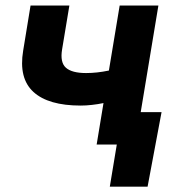

<svg xmlns="http://www.w3.org/2000/svg" viewBox="-20 -536 642 712"><path d="M279.3 -144.5Q159.2 -144.5 104 -195.1Q48.8 -245.6 65.9 -348.1L93.3 -515.6H237.3L210.4 -353.5Q202.1 -304.7 224.4 -284.9Q246.6 -265.1 299.3 -265.1Q339.4 -265.1 383.8 -274.4L423.8 -515.6H567.4L481.9 0H338.4L363.8 -153.8Q342.8 -149.4 321 -147Q299.3 -144.5 279.3 -144.5ZM387.2 156.2 413.1 0H371.1L391.1 -120.1H579.1L527.3 156.2Z"/></svg>

Font: Inter Display
Style: Bold Italic
Weight: 700
Italic angle: -9.39999°
Designer: Rasmus Andersson
Foundry: rsms
Version: Version 4.000;git-a52131595